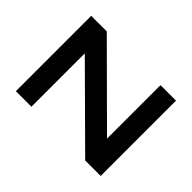

<svg xmlns="http://www.w3.org/2000/svg" viewBox="-125 -661 814 814"><g transform="rotate(-45 281.5 -254.0)"><path d="M56.2 0V-92.8L376 -415H56.2V-508.3H507.8V-415L187 -92.8H507.8V0Z"/></g></svg>

Font: Basically A Sans Serif Medium
Style: Regular
Weight: 500
Designer: Hyung-Suk Kim
Foundry: Mental Design
Version: 1.000